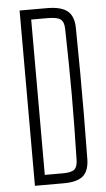

<svg xmlns="http://www.w3.org/2000/svg" viewBox="-56 -836 484 873"><g transform="rotate(-5 186.0 -400.0)"><path d="M67.5 0V-800H191.5Q257 -800 286 -776.2Q315 -752.5 315.5 -698Q317 -591.5 317.5 -495.5Q318 -399.5 317.5 -304Q317 -208.5 315.5 -102.5Q315 -47.5 288 -23.8Q261 0 199.5 0ZM116.5 -45.5H199.5Q238 -45.5 252 -57.5Q266 -69.5 266.5 -101Q268.5 -188 269.5 -260.2Q270.5 -332.5 270.5 -400Q270.5 -467.5 269.5 -539.8Q268.5 -612 266.5 -699.5Q266 -730.5 250.5 -742.5Q235 -754.5 191.5 -754.5H116.5Z"/></g></svg>

Font: Big Shoulders Text Thin ExtraLight
Style: Regular
Weight: 250
Version: Version 2.002